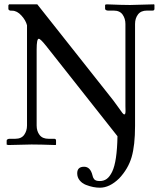

<svg xmlns="http://www.w3.org/2000/svg" viewBox="-20 -667 736 885"><path d="M521.5 -39.1 192.9 -455.1Q166.5 -488.3 158.7 -488.3Q148.9 -488.3 148.9 -439V-88.4Q148.9 -62.5 162.4 -44.9Q175.8 -27.3 203.6 -27.3H230Q238.3 -27.3 238.3 -19V-0.5L236.3 1.5Q164.6 -1 125.5 -1L18.1 1.5L10.7 -0.5V-19Q10.7 -22.9 15.1 -25.1Q19.5 -27.3 23.9 -27.3H50.3Q78.6 -27.3 91.6 -45.7Q104.5 -64 104.5 -88.4V-550.3Q99.1 -572.8 78.9 -595.2Q58.6 -617.7 36.1 -617.7H30.8Q26.4 -617.7 22.5 -619.9Q18.6 -622.1 18.6 -626V-642.1L21.5 -647H151.9L501.5 -205.1Q512.2 -191.4 524.9 -173.1Q537.6 -154.8 543.5 -147.2Q549.3 -139.6 553.2 -139.6Q558.6 -139.6 558.6 -155.3L558.1 -177.7V-556.6Q558.1 -581.1 545.2 -599.6Q532.2 -618.2 503.9 -618.2H477.5Q473.1 -618.2 468.8 -620.4Q464.4 -622.6 464.4 -626.5V-645L471.7 -647Q543.5 -644 579.1 -644L689.9 -647L691.9 -645V-626.5Q691.9 -618.2 683.6 -618.2H657.2Q629.4 -618.2 616 -600.3Q602.5 -582.5 602.5 -556.6V-87.4V-86.4Q602.5 2.9 586.7 57.1Q570.8 111.3 529.3 155.3Q485.4 198.2 440.4 198.2Q425.8 198.2 409.7 195.1Q393.6 191.9 376 185.1Q358.4 178.2 347.2 164.3Q335.9 150.4 335.9 131.8Q335.9 101.6 367.7 101.6Q396.5 101.6 406.2 141.1Q407.7 147 408.9 150.4Q410.2 153.8 413.6 158.4Q417 163.1 423.6 165.3Q430.2 167.5 439.9 167.5Q458.5 167.5 472.2 157.5Q485.8 147.5 497.1 124.3Q508.3 101.1 514.4 60.1Q520.5 19 521.5 -39.1Z"/></svg>

Font: Libertinage
Style: b
Weight: 400
Designer: OSP
Foundry: OSP
Version: Version 1.0; 2008; OFL relea